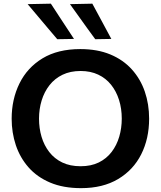

<svg xmlns="http://www.w3.org/2000/svg" viewBox="-20 -988 855 1021"><path d="M411 12.5Q316.5 12.5 246.8 -17Q177 -46.5 131.8 -98Q86.5 -149.5 64.2 -216Q42 -282.5 42 -356.5Q42 -460 83.5 -544.2Q125 -628.5 206.2 -677.8Q287.5 -727 407 -727Q498 -727 566.5 -698.5Q635 -670 681 -619Q727 -568 750 -501Q773 -434 773 -357Q773 -251 731 -167.5Q689 -84 608 -35.8Q527 12.5 411 12.5ZM408.5 -104Q464.5 -104 505.5 -124.2Q546.5 -144.5 573.8 -180.2Q601 -216 614.2 -261.5Q627.5 -307 627.5 -357Q627.5 -410.5 613 -456.5Q598.5 -502.5 570.8 -537.2Q543 -572 502.2 -591.2Q461.5 -610.5 408.5 -610.5Q354 -610.5 312.5 -590.5Q271 -570.5 243.2 -535Q215.5 -499.5 201.5 -453.8Q187.5 -408 187.5 -357Q187.5 -306 201 -260.5Q214.5 -215 242 -179.5Q269.5 -144 311 -124Q352.5 -104 408.5 -104ZM284.5 -779.5Q259 -809.5 233 -840.2Q207 -871 180.8 -902.2Q154.5 -933.5 127 -966L250.5 -968.5Q281 -921.5 311.8 -874.8Q342.5 -828 373.5 -781ZM486.5 -779.5Q464.5 -809.5 442.2 -840.2Q420 -871 397.8 -902.2Q375.5 -933.5 352 -966L471 -968.5Q496.5 -921.5 521.5 -875Q546.5 -828.5 572 -781Z"/></svg>

Font: Commissioner Thin SemiBold
Style: Regular
Weight: 600
Version: Version 1.000